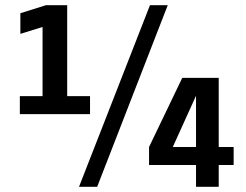

<svg xmlns="http://www.w3.org/2000/svg" viewBox="-20 -720 950 740"><path d="M56.5 -280V-349.5H144V-616L58.5 -589.5V-669L157 -700H239V-349.5H327V-280ZM284.5 0 558 -700H626.5L354.5 0ZM735.5 0V-84H554.5V-153.5L682.5 -420H823V-153.5H880.5V-84H823V0ZM646 -153.5H735.5V-367.5H743Z"/></svg>

Font: Trispace Thin Medium
Style: Regular
Weight: 500
Version: Version 1.210